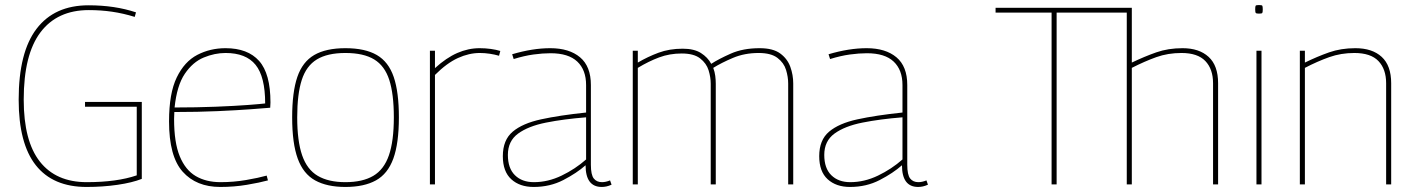

<svg xmlns="http://www.w3.org/2000/svg" viewBox="-20 -731 5610 761"><path d="M54 -336Q54 -524 125 -617Q196 -710 331 -710Q435 -710 519 -682L514 -664Q469 -678 424.5 -684.5Q380 -691 332 -691Q207 -691 140.5 -603Q74 -515 74 -336Q74 -172 138 -90.5Q202 -9 324 -9Q443 -9 522 -36V-308H317V-327H542V-22Q504 -7 446 1.5Q388 10 323 10Q190 10 122 -76Q54 -162 54 -336Z M853 10Q758 10 704 -50.5Q650 -111 650 -250Q650 -361 680.5 -424Q711 -487 762 -513.5Q813 -540 874 -540Q962 -540 1007 -489.5Q1052 -439 1052 -325Q1052 -321 1051.5 -314.5Q1051 -308 1051 -304Q1028 -302 974 -298Q920 -294 842.5 -290.5Q765 -287 671 -287Q671 -280 670.5 -273Q670 -266 670 -259Q670 -166 692.5 -111.5Q715 -57 756 -33Q797 -9 854 -9Q906 -9 955.5 -17.5Q1005 -26 1037 -35L1042 -16Q1009 -7 958.5 1.5Q908 10 853 10ZM672 -305Q759 -305 835 -308Q911 -311 963.5 -315Q1016 -319 1031 -321Q1031 -427 993 -474Q955 -521 874 -521Q831 -521 787.5 -503Q744 -485 712.5 -438.5Q681 -392 672 -305Z M1138 -266Q1138 -366 1158.5 -426Q1179 -486 1225.5 -513Q1272 -540 1349 -540Q1427 -540 1473.5 -513Q1520 -486 1540.5 -426Q1561 -366 1561 -266Q1561 -163 1539 -102.5Q1517 -42 1470 -16Q1423 10 1349 10Q1276 10 1229 -16Q1182 -42 1160 -102.5Q1138 -163 1138 -266ZM1158 -266Q1158 -172 1177.5 -115.5Q1197 -59 1239.5 -34Q1282 -9 1349 -9Q1417 -9 1459.5 -34Q1502 -59 1521.5 -115.5Q1541 -172 1541 -266Q1541 -358 1523 -414Q1505 -470 1463 -495.5Q1421 -521 1349 -521Q1278 -521 1236 -495.5Q1194 -470 1176 -414Q1158 -358 1158 -266Z M1704 -530V-461Q1749 -502 1792.5 -521Q1836 -540 1881 -540Q1904 -540 1925.5 -537Q1947 -534 1963 -529L1958 -510Q1941 -515 1921 -518Q1901 -521 1882 -521Q1839 -521 1795 -501Q1751 -481 1704 -434V0H1684V-530Z M1973 -112Q1973 -176 2012 -209Q2051 -242 2124.5 -258Q2198 -274 2303 -285V-394Q2303 -454 2268 -487Q2233 -520 2162 -520Q2131 -520 2094.5 -515Q2058 -510 2016 -497L2010 -516Q2091 -540 2161 -540Q2236 -540 2279 -504Q2322 -468 2322 -394V-78Q2322 -38 2333.5 -23.5Q2345 -9 2366 -9Q2381 -9 2398 -16L2404 1Q2393 6 2383.5 8Q2374 10 2365 10Q2301 10 2301 -76Q2266 -45 2213 -17.5Q2160 10 2095 10Q2040 10 2006.5 -20.5Q1973 -51 1973 -112ZM1993 -117Q1993 -64 2021 -36.5Q2049 -9 2096 -9Q2152 -9 2206 -35Q2260 -61 2303 -99V-266Q2214 -259 2144 -245Q2074 -231 2033.5 -201.5Q1993 -172 1993 -117Z M2488 0V-530H2508V-483Q2547 -506 2590 -522Q2633 -538 2686 -538Q2731 -538 2758 -521Q2785 -504 2799 -478Q2828 -497 2876.5 -518.5Q2925 -540 2991 -540Q3044 -540 3072.5 -519Q3101 -498 3112.5 -466Q3124 -434 3124 -400V0H3104V-400Q3104 -426 3095.5 -454Q3087 -482 3061.5 -501.5Q3036 -521 2987 -521Q2931 -521 2885 -501.5Q2839 -482 2807 -462Q2813 -446 2815 -430Q2817 -414 2817 -399V0H2797V-399Q2797 -425 2788.5 -452.5Q2780 -480 2755 -499.5Q2730 -519 2682 -519Q2634 -519 2592.5 -503.5Q2551 -488 2508 -462V0Z M3227 -112Q3227 -176 3266 -209Q3305 -242 3378.5 -258Q3452 -274 3557 -285V-394Q3557 -454 3522 -487Q3487 -520 3416 -520Q3385 -520 3348.5 -515Q3312 -510 3270 -497L3264 -516Q3345 -540 3415 -540Q3490 -540 3533 -504Q3576 -468 3576 -394V-78Q3576 -38 3587.5 -23.5Q3599 -9 3620 -9Q3635 -9 3652 -16L3658 1Q3647 6 3637.5 8Q3628 10 3619 10Q3555 10 3555 -76Q3520 -45 3467 -17.5Q3414 10 3349 10Q3294 10 3260.5 -20.5Q3227 -51 3227 -112ZM3247 -117Q3247 -64 3275 -36.5Q3303 -9 3350 -9Q3406 -9 3460 -35Q3514 -61 3557 -99V-266Q3468 -259 3398 -245Q3328 -231 3287.5 -201.5Q3247 -172 3247 -117Z M4446 0V-681H4168V0H4148V-681H3926V-700H4466V-483Q4516 -507 4563 -523.5Q4610 -540 4667 -540Q4733 -540 4770.5 -505.5Q4808 -471 4808 -401V0H4788V-401Q4788 -457 4757.5 -489Q4727 -521 4663 -521Q4609 -521 4563 -504.5Q4517 -488 4466 -462V0Z M4970 -677Q4960 -677 4957.5 -679.5Q4955 -682 4955 -694Q4955 -706 4957 -708.5Q4959 -711 4970 -711Q4981 -711 4983 -708.5Q4985 -706 4985 -694Q4985 -682 4983 -679.5Q4981 -677 4970 -677ZM4960 0V-530H4980V0Z M5132 0V-530H5152V-483Q5201 -507 5248 -523.5Q5295 -540 5352 -540Q5419 -540 5456.5 -505.5Q5494 -471 5494 -401V0H5474V-401Q5474 -457 5443.5 -489Q5413 -521 5348 -521Q5295 -521 5248.5 -504.5Q5202 -488 5152 -462V0Z"/></svg>

Font: Georama Thin
Style: Regular
Weight: 100
Designer: Jean-Baptiste Levee
Foundry: Production Type
Version: Version 1.000